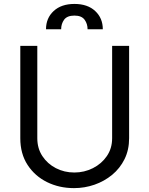

<svg xmlns="http://www.w3.org/2000/svg" viewBox="-20 -965 774 995"><path d="M561.1 -727.3H649.1V-248.6Q649.1 -188.2 625.5 -140.4Q601.9 -92.7 561.3 -59.1Q520.6 -25.6 469.5 -7.8Q418.3 9.9 363.6 9.9Q286.9 9.9 223.7 -21.3Q160.5 -52.6 122.9 -110.4Q85.2 -168.3 85.2 -248.6V-727.3H173.3V-248.6Q173.3 -196 199.6 -156.1Q225.9 -116.1 269.5 -93.6Q313.2 -71 365.1 -71Q416.9 -71 461.6 -93.6Q506.4 -116.1 533.7 -156.1Q561.1 -196 561.1 -248.6ZM512.8 -813.2H433.9Q433.9 -841.6 418.3 -862.9Q402.7 -884.2 365.8 -884.2Q327.8 -884.2 312.3 -862.9Q296.9 -841.6 296.9 -813.2H218.4Q218.4 -871.1 258 -907.8Q297.6 -944.6 365.8 -944.6Q433.9 -944.6 473.4 -907.8Q512.8 -871.1 512.8 -813.2Z"/></svg>

Font: Interface
Style: Regular
Weight: 400
Designer: Rasmus Andersson
Foundry: rsms
Version: Version 1.8